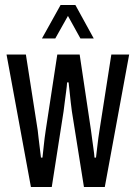

<svg xmlns="http://www.w3.org/2000/svg" viewBox="-20 -744 540 764"><path d="M103 0 6 -527H83L130 -226Q131 -215 133.5 -195Q136 -175 138.5 -154Q141 -133 143 -117H149Q151 -133 153 -154Q155 -175 157.5 -194Q160 -213 162 -226L208 -527H297L342 -226Q344 -212 346.5 -192Q349 -172 352 -152Q355 -132 356 -117H362Q364 -134 366.5 -155.5Q369 -177 371.5 -196Q374 -215 376 -226L423 -527H494L397 0H314L266 -301Q264 -316 261.5 -337Q259 -358 257 -379Q255 -400 253 -416H247Q246 -400 243 -378.5Q240 -357 237.5 -336.5Q235 -316 233 -301L186 0ZM147 -591 221 -724H280L353 -591H300L233 -712H268L200 -591Z"/></svg>

Font: Archivo ExtraCondensed
Style: Regular
Weight: 400
Width: 2
Designer: Hector Gatti
Foundry: Omnibus-Type
Version: Version 2.001